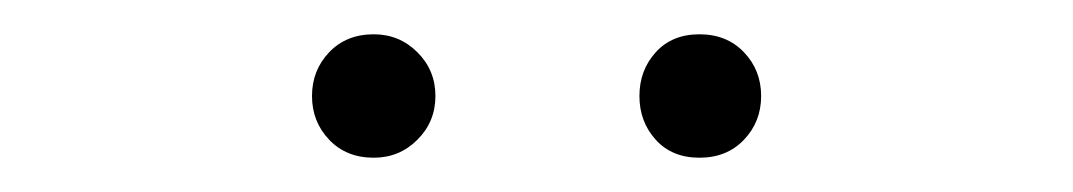

<svg xmlns="http://www.w3.org/2000/svg" viewBox="-20 -754 626 112"><path d="M198 -662Q182 -662 172 -672.5Q162 -683 162 -698Q162 -713 172 -723.5Q182 -734 198 -734Q213 -734 223.5 -723.5Q234 -713 234 -698Q234 -683 223.5 -672.5Q213 -662 198 -662ZM388 -662Q372 -662 362.5 -672.5Q353 -683 353 -698Q353 -713 362.5 -723.5Q372 -734 388 -734Q404 -734 414 -723.5Q424 -713 424 -698Q424 -683 414 -672.5Q404 -662 388 -662Z"/></svg>

Font: Kinto Sans Thin
Style: Regular
Weight: 100
Designer: Authors: Ryoko NISHIZUKA  (kana & ideographs); Paul D. Hunt (Latin, Greek & Cyrillic); Wenlong ZHANG  (bopomofo); Sandol
Foundry: Adobe Systems Incorporated, ookami Inc.
Version: Version 0.001